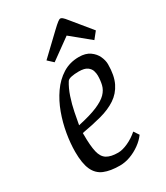

<svg xmlns="http://www.w3.org/2000/svg" viewBox="-180 -786 757 874"><g transform="rotate(-30 199.0 -349.0)"><path d="M186 9Q136 9 103.5 -4.5Q71 -18 55.5 -52Q40 -86 40 -147Q40 -191 48.5 -241Q57 -291 74.5 -339Q92 -387 119.5 -426.5Q147 -466 184.5 -489.5Q222 -513 270 -513Q305 -513 327 -497.5Q349 -482 359 -460Q369 -438 369 -418Q369 -359 350.5 -321.5Q332 -284 298 -261.5Q264 -239 217 -226.5Q170 -214 113 -204V-195Q113 -137 120.5 -104.5Q128 -72 149 -59Q170 -46 208 -46Q231 -46 260.5 -59.5Q290 -73 315 -95L333 -68Q317 -46 292.5 -28.5Q268 -11 240.5 -1Q213 9 186 9ZM116 -243Q181 -257 218.5 -273Q256 -289 274 -307.5Q292 -326 297.5 -348.5Q303 -371 303 -397Q303 -408 299 -421.5Q295 -435 281 -445.5Q267 -456 236 -456Q214 -456 197.5 -452.5Q181 -449 176 -441Q159 -414 147 -378Q135 -342 128 -306.5Q121 -271 116 -243ZM370 -544 271 -625 163 -547 135 -573 239 -672Q260 -692 270 -699.5Q280 -707 284 -707Q289 -707 295.5 -702Q302 -697 317 -678L398 -579Z"/></g></svg>

Font: Faustina Light
Style: Italic
Weight: 300
Italic angle: -8°
Designer: Alfonso Garcia
Foundry: http://www.omnibus-type.com
Version: Version 1.200